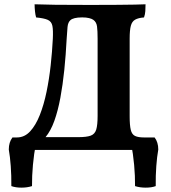

<svg xmlns="http://www.w3.org/2000/svg" viewBox="-20 -699 797 895"><path d="M58.9 0V-58.3Q94.3 -58.3 120.5 -86.7Q146.7 -115.1 165.6 -162.9Q184.5 -210.7 196.9 -270.7Q209.3 -330.7 216.3 -394.9Q223.3 -459.1 226.2 -517.8Q228.2 -558.5 224.2 -578.5Q220.2 -598.6 202.8 -606.4Q185.5 -614.2 148.4 -617.7Q144.9 -629.4 143.1 -646.1Q141.3 -662.9 141.3 -679Q176.4 -677.5 239.1 -676.7Q301.7 -676 401.6 -676Q479.7 -676 529.1 -676.5Q578.5 -677 608.9 -677.5Q639.4 -678 658.4 -679Q658.4 -662.3 657.4 -647.2Q656.4 -632 651.3 -617.7Q624.8 -615.7 610.1 -607.4Q595.3 -599.2 589.9 -578.8Q584.4 -558.5 584.4 -518.7V-157.3Q584.4 -115 589.6 -93.6Q594.8 -72.3 609.5 -65.3Q624.2 -58.3 651.3 -58.3V0ZM192.3 -59.7H344.9Q383.6 -59.7 402.8 -66.7Q422.1 -73.8 428.6 -95.1Q435 -116.5 435 -158.7V-518.7Q435 -554.9 432.3 -575.6Q429.6 -596.3 415.1 -606.4Q408.6 -611.4 395.3 -614.6Q381.9 -617.9 363.6 -617.9Q341.5 -617.9 328.1 -614.4Q314.7 -610.9 308.7 -605.4Q296.8 -595.3 294.8 -573.2Q292.8 -551.1 290.8 -518.7Q286.9 -443.1 279.8 -373.3Q272.6 -303.5 261.4 -243.2Q250.2 -182.8 233.5 -136.1Q216.8 -89.3 192.3 -59.7ZM32.9 168.5Q33.4 118.8 30.1 75Q26.9 31.3 21 -1.9Q21 -35.9 38 -58.3H114.4L147.7 -30.7Q138.2 17.7 133.5 69.8Q128.8 121.8 129.2 168.5Q106.9 175.7 80 175.7Q53.1 175.7 32.9 168.5ZM609.5 168.5Q610 121.8 605.3 69.8Q600.5 17.7 591.1 -30.7L624.3 -58.3H700.7Q717.8 -35.9 717.8 -1.9Q711.8 31.3 708.6 75Q705.3 118.8 705.9 168.5Q686.6 175.7 659.2 175.7Q631.8 175.7 609.5 168.5Z"/></svg>

Font: Vollkorn
Style: Regular
Weight: 400
Designer: Friedrich Althausen
Foundry: Friedrich Althausen
Version: Version 5.001